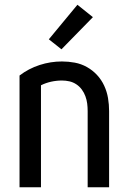

<svg xmlns="http://www.w3.org/2000/svg" viewBox="-20 -786 540 806"><path d="M62 0V-469Q100 -498 146 -513Q192 -528 240 -528Q267 -528 294 -523Q321 -518 345 -504.5Q369 -491 387.5 -471Q406 -451 417.5 -426Q429 -401 433.5 -374Q438 -347 438 -320V0H348V-320Q348 -336 346 -351.5Q344 -367 338.5 -382Q333 -397 323.5 -410Q314 -423 300.5 -432Q287 -441 271.5 -444.5Q256 -448 240 -448Q217 -448 194.5 -443Q172 -438 152 -428V0ZM238 -579 185 -621 305 -766 370 -714Z"/></svg>

Font: Iosevka Bendy Medium
Style: Regular
Weight: 500
Monospace: yes
Designer: Belleve Invis
Foundry: Belleve Invis
Version: Version 30.1.2